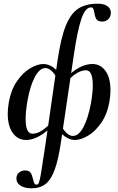

<svg xmlns="http://www.w3.org/2000/svg" viewBox="-20 -746 640 1041"><path d="M69 221Q69 202 83 190Q97 178 115 178Q137 178 145.5 190Q154 202 159 225Q162 240 166 247.5Q170 255 179 255Q187 255 191.5 243Q196 231 202.5 193Q209 155 217 98Q217 99 225 47L292 -418Q310 -540 336.5 -606Q363 -672 404 -699Q445 -726 510 -726Q544 -726 562.5 -712.5Q581 -699 581 -677Q581 -655 567 -642Q553 -629 535 -629Q511 -629 503 -641.5Q495 -654 492 -676Q489 -692 485.5 -699Q482 -706 473 -706Q442 -706 420.5 -641.5Q399 -577 379 -439L311 21Q297 118 277 173Q257 228 227 251.5Q197 275 151 275Q115 275 92 261Q69 247 69 221ZM22 -130Q22 -159 28 -193Q40 -260 72.5 -306.5Q105 -353 144 -376Q183 -399 216 -399Q243 -399 271 -379Q299 -359 319 -313L304 -277Q293 -322 271 -349.5Q249 -377 226 -377Q195 -377 169 -328.5Q143 -280 129 -200Q119 -143 119 -100Q119 -21 156 -21Q183 -21 211 -40.5Q239 -60 264 -89L277 -75Q229 -27 191.5 -7Q154 13 122 13Q77 13 49.5 -24.5Q22 -62 22 -130ZM282 -73 297 -109Q308 -64 330 -36.5Q352 -9 375 -9Q407 -9 432.5 -57Q458 -105 473 -186Q483 -242 483 -284Q483 -365 446 -365Q397 -365 337 -297L324 -311Q372 -360 409.5 -379.5Q447 -399 480 -399Q525 -399 552 -361.5Q579 -324 579 -256Q579 -228 573 -193Q561 -126 528.5 -79.5Q496 -33 457 -10Q418 13 385 13Q359 13 330.5 -7Q302 -27 282 -73Z"/></svg>

Font: Cormorant Infant
Style: Bold Italic
Weight: 700
Italic angle: -10°
Designer: Christian Thalmann (Catharsis Fonts)
Foundry: Catharsis Fonts
Version: Version 4.000